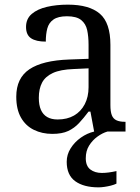

<svg xmlns="http://www.w3.org/2000/svg" viewBox="-20 -566 603 826"><path d="M205 10Q161 10 125.5 -7.5Q90 -25 70 -60.5Q50 -96 50 -150Q50 -230 106.5 -268Q163 -306 278 -310L361 -313V-373Q361 -409 355 -436.5Q349 -464 329 -480Q309 -496 268 -496Q230 -496 210 -482Q190 -468 183.5 -443.5Q177 -419 177 -387Q135 -387 113.5 -401.5Q92 -416 92 -450Q92 -485 116.5 -506Q141 -527 182 -536.5Q223 -546 272 -546Q364 -546 409.5 -507Q455 -468 455 -373V-114Q455 -86 461 -70.5Q467 -55 481 -48.5Q495 -42 517 -42H520V0H385L369 -86H361Q340 -58 320 -36.5Q300 -15 273.5 -2.5Q247 10 205 10ZM228 -52Q269 -52 298.5 -69Q328 -86 344.5 -117.5Q361 -149 361 -191V-272L297 -269Q240 -267 207.5 -252Q175 -237 161 -210.5Q147 -184 147 -145Q147 -114 156 -93.5Q165 -73 183 -62.5Q201 -52 228 -52ZM404 240Q340 240 303.5 213.5Q267 187 267 130Q267 99 284 72Q301 45 328 26Q355 7 385 0H442Q421 6 399.5 21.5Q378 37 363.5 60Q349 83 349 115Q349 148 368.5 163Q388 178 418 178Q432 178 447.5 176Q463 174 481 170V224Q471 229 457 232.5Q443 236 429 238Q415 240 404 240Z"/></svg>

Font: Noto Serif Lao
Style: Regular
Weight: 400
Designer: Monotype Design Team
Foundry: Monotype Imaging Inc.
Version: Version 2.003